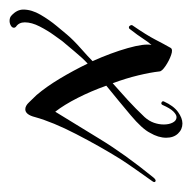

<svg xmlns="http://www.w3.org/2000/svg" viewBox="-46 -332 392 391"><g transform="rotate(90 149.5 -137.0)"><path d="M-3 39Q-10 39 -14 35Q-26 24 -26 11Q-26 -6 -15.5 -24Q-5 -42 7.5 -57Q20 -72 25 -78Q36 -91 53 -106Q70 -121 79 -130Q62 -168 52.5 -201.5Q43 -235 46 -250Q39 -242 33 -232.5Q27 -223 13 -205Q12 -204 10 -204Q8 -204 6.5 -206.5Q5 -209 6 -211Q26 -240 35 -257.5Q44 -275 52 -289Q55 -294 66.5 -290Q78 -286 89 -278.5Q100 -271 100 -266Q102 -248 108 -223Q114 -198 124 -171Q141 -186 158 -201.5Q175 -217 193 -236Q201 -245 204.5 -255Q208 -265 208 -275Q208 -286 204 -293.5Q200 -301 193 -301Q188 -301 181.5 -294.5Q175 -288 168 -272Q166 -269 163 -270.5Q160 -272 161 -275Q170 -295 182.5 -304Q195 -313 206 -313Q218 -313 226.5 -304Q235 -295 235 -280Q235 -264 225 -247Q217 -231 189 -207.5Q161 -184 129 -158Q140 -127 154 -99.5Q168 -72 182 -54Q205 -91 236.5 -143Q268 -195 316 -254Q321 -260 324 -258Q327 -256 323 -251Q311 -234 300 -218.5Q289 -203 278 -186Q252 -144 227.5 -96.5Q203 -49 193 -13Q188 7 177 7Q170 7 163 -0.5Q156 -8 148 -16Q131 -36 114.5 -63.5Q98 -91 84 -120Q73 -110 59 -93Q45 -76 38 -68Q36 -65 26.5 -52Q17 -39 8.5 -22.5Q0 -6 0 8Q0 20 9 26Q11 28 11 30Q11 34 6.5 36.5Q2 39 -3 39Z"/></g></svg>

Font: Festive
Style: Regular
Weight: 400
Designer: Robert E. Leuschke
Foundry: Robert E. Leuschke
Version: Version 1.101; ttfautohint (v1.8.3)